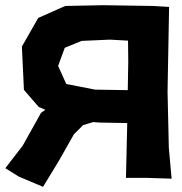

<svg xmlns="http://www.w3.org/2000/svg" viewBox="-34 -682 695 735"><path d="M613.3 -655.3 550.8 -659.2 361.3 -662.1 215.8 -659.2 112.3 -613.3 49.8 -503.9 57.6 -337.9 114.3 -272.5 139.6 -261.7 123 -250 52.7 -124 -13.7 -38.1 38.1 -5.9 130.9 33.2 191.4 -66.4 249 -168 284.2 -203.1 323.2 -214.8 344.7 -212.9 453.1 -210.9 448.2 -1H531.2L623 2L612.3 -116.2L607.4 -331.1ZM457 -446.3 455.1 -336.9 330.1 -338.9 219.7 -360.4 188.5 -429.7 213.9 -499 278.3 -525.4 386.7 -530.3 456.1 -526.4Z"/></svg>

Font: MaokenAssortedSans-Lite
Style: Lite
Weight: 400
Version: Version 1.400